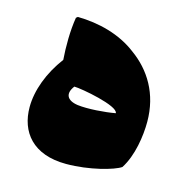

<svg xmlns="http://www.w3.org/2000/svg" viewBox="-74 -505 561 577"><g transform="rotate(15 206.5 -216.0)"><path d="M285 -376C233 -416 166 -433 100 -434L95 -430C88 -388 88 -338 91 -298C52 -246 30 -187 30 -135C30 -58 76 2 180 2C252 2 326 -19 346 -33C374 -76 383 -140 383 -183C383 -271 342 -335 285 -376ZM168 -178C133 -183 124 -203 144 -229C166 -229 285 -207 285 -184C253 -178 199 -174 168 -178Z"/></g></svg>

Font: FilmFarsi Display
Style: Regular
Weight: 400
Designer: Borna Izadpanah
Foundry: Borna Izadpanah
Version: Version 1.000;PS 001.000;hotconv 1.0.88;makeotf.lib2.5.64775